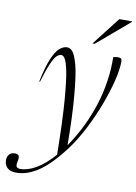

<svg xmlns="http://www.w3.org/2000/svg" viewBox="-180 -797 776 1095"><g transform="rotate(10 208.5 -250.0)"><path d="M36.5 -302.5H32Q49.5 -388 69.5 -435.8Q89.5 -483.5 111.2 -502.8Q133 -522 155.5 -522Q174.5 -522 189 -503.2Q203.5 -484.5 217.5 -433Q231.5 -383 242.2 -263.2Q253 -143.5 254 28Q337.5 -94.5 381.8 -232.5Q426 -370.5 423.5 -512.5Q437 -516.5 450.5 -516.5Q464 -516.5 468.8 -512.2Q473.5 -508 473.5 -495.5Q473.5 -449 456.8 -381.5Q440 -314 411.5 -238.8Q383 -163.5 346.8 -92.8Q310.5 -22 272 31.5Q194.5 137 127 184.8Q59.5 232.5 -7 232.5Q-43.5 232.5 -60.2 215.2Q-77 198 -77 171.5Q-77 151.5 -65.5 138.5Q-54 125.5 -33.5 125.5Q-16 125.5 -10.5 134.5Q-5 143.5 -10 167Q-15.5 191 -9.8 199.2Q-4 207.5 12 207.5Q55.5 207.5 104.5 178.5Q153.5 149.5 205 91Q202 -110.5 192.8 -225Q183.5 -339.5 173 -389Q162.5 -439 152.2 -456Q142 -473 130.5 -473Q117 -473 103.5 -460Q90 -447 74 -410.2Q58 -373.5 36.5 -302.5ZM293.5 -569 420 -732H494L493.5 -728.5L306 -569Z"/></g></svg>

Font: Newsreader 72pt Light
Style: Italic
Weight: 300
Italic angle: -17°
Designer: Hugues Gentile
Foundry: Production Type
Version: Version 1.003; ttfautohint (v1.8.3)